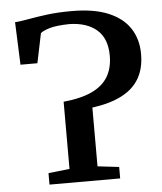

<svg xmlns="http://www.w3.org/2000/svg" viewBox="-53 -797 711 843"><g transform="rotate(-5 302.5 -375.0)"><path d="M131 0V-50.5L224.5 -61V-357Q304 -365 352 -388.2Q400 -411.5 422 -449.8Q444 -488 444 -540.5Q444 -617 400 -655Q356 -693 279 -694.5Q223 -693.5 192.8 -684.8Q162.5 -676 151.5 -665.5L124.5 -535.5H50L42.5 -723.5Q69 -725.5 104 -732Q139 -738.5 186 -744.5Q233 -750.5 294.5 -750.5Q393 -750.5 456.5 -723.5Q520 -696.5 550.8 -648.5Q581.5 -600.5 581.5 -536.5Q581.5 -473 555.8 -428.8Q530 -384.5 478.2 -357.8Q426.5 -331 348 -320.5V-61.5L442.5 -50.5V0Z"/></g></svg>

Font: Merriweather 28pt SemiBold
Style: Regular
Weight: 600
Version: Version 2.100